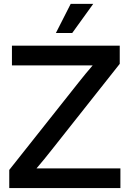

<svg xmlns="http://www.w3.org/2000/svg" viewBox="-20 -961 663 981"><path d="M27.3 0H595.2V-100.6H288.6H166.5C193.4 -131.8 219.2 -163.6 244.1 -195.3L591.8 -634.8V-727.5H41V-627H329.1H453.6C428.7 -598.1 404.8 -569.3 381.8 -540L27.3 -92.8ZM265.6 -792.5H349.1L456.5 -941.4H341.3Z"/></svg>

Font: Raveo Display Display Medium
Style: Regular
Weight: 500
Designer: Jakub Foglar, Rasmus Andersson (Inter)
Foundry: Jakubfoglar.com
Version: Version 1.100;Glyphs 3.2.3 (3260)